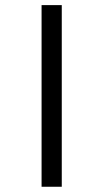

<svg xmlns="http://www.w3.org/2000/svg" viewBox="-20 -682 394 732"><path d="M138.5 -662.5H215.5V30H138.5Z"/></svg>

Font: Anek Bangla
Style: Regular
Weight: 400
Designer: Sulekha Rajkumar (Bangla), Yesha Goshar (Latin)
Foundry: Ek Type
Version: Version 1.003